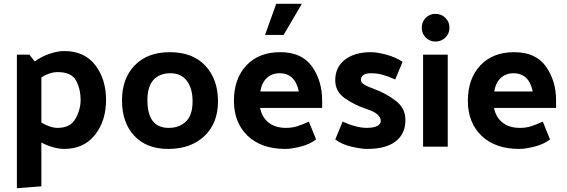

<svg xmlns="http://www.w3.org/2000/svg" viewBox="-20 -773 2989 1012"><path d="M284 -99Q351 -99 378 -147.5Q405 -196 405 -246Q405 -303 381 -348Q357 -393 284 -393Q263 -393 240.5 -385.5Q218 -378 198 -365V-127Q218 -115 240.5 -107Q263 -99 284 -99ZM69 -485H135L163 -449Q196 -474 240 -489Q284 -504 318 -504Q425 -504 482 -430Q539 -356 539 -246Q539 -136 480.5 -62Q422 12 318 12Q292 12 259.5 3Q227 -6 198 -22V209L69 219Z M867 12Q752 12 687.5 -57.5Q623 -127 623 -244Q623 -360 690.5 -429Q758 -498 875 -498Q996 -498 1062.5 -426.5Q1129 -355 1129 -239Q1129 -123 1057 -55.5Q985 12 867 12ZM995 -239Q995 -308 964.5 -347.5Q934 -387 878 -387Q821 -387 789 -352Q757 -317 757 -245Q757 -173 784.5 -136Q812 -99 869 -99Q925 -99 960 -132.5Q995 -166 995 -239Z M1436 -753H1571L1475 -589H1377ZM1484 12Q1358 12 1285.5 -57Q1213 -126 1213 -242Q1213 -358 1278.5 -428Q1344 -498 1457 -498Q1571 -498 1624.5 -422.5Q1678 -347 1678 -244V-204H1351Q1360 -156 1395 -127.5Q1430 -99 1487 -99Q1520 -99 1546.5 -107.5Q1573 -116 1608 -132L1646 -38Q1612 -12 1563.5 0Q1515 12 1484 12ZM1555 -291Q1545 -340 1519 -363.5Q1493 -387 1454 -387Q1414 -387 1387 -362.5Q1360 -338 1352 -291Z M2063 -354Q2028 -370 1998 -378.5Q1968 -387 1934 -387Q1909 -387 1895.5 -377.5Q1882 -368 1882 -351Q1882 -339 1898.5 -328Q1915 -317 1952 -304Q2013 -282 2065 -242.5Q2117 -203 2117 -140Q2117 -68 2065.5 -28Q2014 12 1915 12Q1884 12 1832.5 0Q1781 -12 1747 -38L1786 -132Q1821 -116 1853.5 -107.5Q1886 -99 1913 -99Q1949 -99 1968 -109Q1987 -119 1987 -135Q1987 -155 1968 -171Q1949 -187 1908 -200Q1850 -219 1798.5 -254.5Q1747 -290 1747 -350Q1747 -419 1798 -458.5Q1849 -498 1936 -498Q1967 -498 2016 -485Q2065 -472 2102 -447Z M2275 -700Q2306 -700 2327.5 -679Q2349 -658 2349 -627Q2349 -596 2327.5 -575Q2306 -554 2275 -554Q2245 -554 2224 -575Q2203 -596 2203 -627Q2203 -658 2224 -679Q2245 -700 2275 -700ZM2340 -485V0H2210V-485Z M2717 12Q2591 12 2518.5 -57Q2446 -126 2446 -242Q2446 -358 2511.5 -428Q2577 -498 2690 -498Q2804 -498 2857.5 -422.5Q2911 -347 2911 -244V-204H2584Q2593 -156 2628 -127.5Q2663 -99 2720 -99Q2753 -99 2779.5 -107.5Q2806 -116 2841 -132L2879 -38Q2845 -12 2796.5 0Q2748 12 2717 12ZM2788 -291Q2778 -340 2752 -363.5Q2726 -387 2687 -387Q2647 -387 2620 -362.5Q2593 -338 2585 -291Z"/></svg>

Font: Palanquin Dark
Style: Regular
Weight: 400
Designer: Pria Ravichandran
Version: Version 1.001